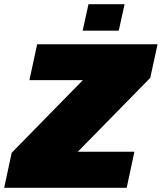

<svg xmlns="http://www.w3.org/2000/svg" viewBox="-41 -900 775 920"><path d="M-21 0 15 -168 356 -516H100L137 -688H714L679 -527L332 -173H603L566 0ZM355 -753 383 -880H556L528 -753Z"/></svg>

Font: Saira SemiExpanded Black
Style: Italic
Weight: 900
Width: 6
Italic angle: -12°
Designer: Hector Gatti with collaboration of the Omnibus-Type team
Foundry: Omnibus-Type
Version: Version 1.101